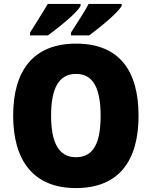

<svg xmlns="http://www.w3.org/2000/svg" viewBox="-20 -947 772 977"><path d="M599 -917V-927H431C412 -889 372 -831 341 -781V-767H434C484 -804 580 -881 599 -917ZM390 -917V-927H223C202 -890 164 -832 133 -781V-767H224C277 -806 371 -880 390 -917ZM685 -358C685 -587 587 -725 367 -725C149 -725 47 -587 47 -359C47 -130 150 10 366 10C586 10 685 -130 685 -358ZM240 -358C240 -494 277 -571 367 -571C456 -571 492 -495 492 -358C492 -221 457 -147 366 -147C278 -147 240 -223 240 -358Z"/></svg>

Font: Noto Sans Thai SemCond Blk
Style: Regular
Weight: 900
Width: 4
Designer: Monotype Design Team
Foundry: Monotype Imaging Inc.
Version: Version 2.002